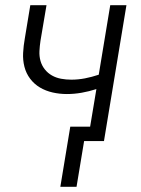

<svg xmlns="http://www.w3.org/2000/svg" viewBox="-20 -540 540 735"><path d="M211 175 249 -55H325L349 -199Q321 -190 292.5 -185Q264 -180 236 -180Q208 -180 181.5 -186Q155 -192 133 -205Q111 -218 95.5 -238.5Q80 -259 73.5 -284.5Q67 -310 68.5 -337.5Q70 -365 75 -393L96 -520H158L135 -384Q132 -364 131 -344.5Q130 -325 135 -307Q140 -289 151.5 -274.5Q163 -260 179 -251Q195 -242 214 -238.5Q233 -235 253 -235Q279 -235 305 -240Q331 -245 358 -254L402 -520H464L378 0H302L273 175Z"/></svg>

Font: Iosevka Curly Light
Style: Italic
Weight: 300
Italic angle: -9°
Monospace: yes
Designer: Belleve Invis
Foundry: Belleve Invis
Version: Version 22.1.2; ttfautohint (v1.8.4)